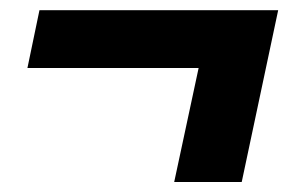

<svg xmlns="http://www.w3.org/2000/svg" viewBox="-20 -363 598 383"><path d="M327.5 0 376.2 -227.3H34.7L58.7 -342.6H534.9L462.2 0Z"/></svg>

Font: Red Hat Display VF
Style: Italic
Weight: 300
Italic angle: -12°
Designer: Pentagram, MCKL
Foundry: Pentagram, MCKL
Version: Version 1.023